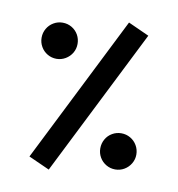

<svg xmlns="http://www.w3.org/2000/svg" viewBox="-76 -722 745 803"><g transform="rotate(10 296.0 -320.0)"><path d="M496.6 -611.9 407.7 -652.2 94.8 -28.2 183.7 11.8ZM211.2 -526.7Q211.2 -506 201.1 -488.5Q190.9 -471.1 173.1 -460.5Q155.2 -450 134.8 -450Q114.1 -450 96.5 -460.3Q78.8 -470.7 68.7 -488.3Q58.5 -506 58.5 -526.7Q58.5 -547.5 68.7 -565.1Q78.8 -582.7 96.5 -593.1Q114.1 -603.5 134.8 -603.5Q156.1 -603.5 173.7 -593.1Q191.3 -582.7 201.3 -565.1Q211.2 -547.5 211.2 -526.7ZM533.7 -113.3Q533.7 -93 523.3 -75.3Q512.9 -57.7 495.3 -47.3Q477.7 -37 456.9 -37Q436.2 -37 418.6 -47.3Q400.9 -57.7 390.8 -75.1Q380.6 -92.6 380.6 -113.3Q380.6 -134.5 390.8 -152.3Q400.9 -170.2 418.6 -180.3Q436.2 -190.5 456.9 -190.5Q477.7 -190.5 495.3 -180.3Q512.9 -170.2 523.3 -152.3Q533.7 -134.5 533.7 -113.3Z"/></g></svg>

Font: Arad-FD-VF Thin
Style: Regular
Weight: 100
Designer: Mohammad Darvishi
Version: Version 1.010;September 21, 2024;FontCreator 15.0.0.2992 64-